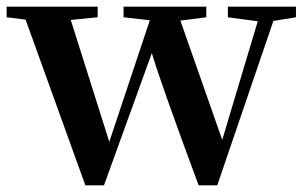

<svg xmlns="http://www.w3.org/2000/svg" viewBox="-26 -555 916 578"><path d="M865 -503 797 -492 628 3H572Q460 -299 431 -395L287 3H231L51 -496L-6 -503V-535H268V-503L187 -495L303 -128L425 -494L346 -503V-535H595V-503L517 -493L643 -134L750 -491L660 -503V-535H865Z"/></svg>

Font: `n[OS CN
Style: <[WOS[P|ûg*[NI>           
Weight: 700
Designer: Ryoko NISHIZUKA ¬âXZm¬º[P (kana & ideographs); Frank Grie√ühammer (Latin, Greek & Cyrillic); Wenlong ZHANG _ e¬á¬ü¬ô (b
Foundry: Adobe Systems Incorporated
Version: Version 1.00 April 7, 2017, initial release